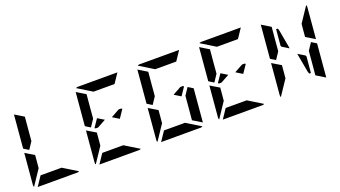

<svg xmlns="http://www.w3.org/2000/svg" viewBox="-74 -1693 4227 2386"><g transform="rotate(-20 2040.0 -500.0)"><path d="M206 -302 198 -216 65 -17Q58 -30 59 -41L95 -456L151 -422L178 -406L213 -385ZM166 -469 100 -510 138 -948 256 -876 240 -698 231 -590 228 -562ZM468 -124 657 -8Q646 0 632 0H426H302H107L190 -124H229H313H437Z M1092 -552 1177 -500 1065 -438H1034L1020 -446ZM1022 -302 1014 -216 881 -17Q874 -30 875 -41L911 -456L967 -422L994 -406L1029 -385ZM982 -469 916 -510 954 -948 1072 -876 1056 -698 1047 -590 1044 -562ZM1164 -876 975 -992Q986 -1000 1000 -1000H1206H1330H1525L1442 -876H1403H1319H1195ZM1284 -124 1473 -8Q1462 0 1448 0H1242H1118H923L1006 -124H1045H1129H1253ZM1428 -554 1356 -447 1270 -500 1382 -562H1414Z M2282 -531 2348 -490 2310 -52 2192 -124 2193 -138 2196 -170 2208 -302 2216 -396 2220 -438ZM1838 -302 1830 -216 1697 -17Q1690 -30 1691 -41L1727 -456L1783 -422L1810 -406L1845 -385ZM1798 -469 1732 -510 1770 -948 1888 -876 1872 -698 1863 -590 1860 -562ZM1980 -876 1791 -992Q1802 -1000 1816 -1000H2022H2146H2341L2258 -876H2219H2135H2011ZM2100 -124 2289 -8Q2278 0 2264 0H2058H1934H1739L1822 -124H1861H1945H2069ZM2244 -554 2172 -447 2086 -500 2198 -562H2230Z M2724 -552 2809 -500 2697 -438H2666L2652 -446ZM2654 -302 2646 -216 2513 -17Q2506 -30 2507 -41L2543 -456L2599 -422L2626 -406L2661 -385ZM2614 -469 2548 -510 2586 -948 2704 -876 2688 -698 2679 -590 2676 -562ZM2796 -876 2607 -992Q2618 -1000 2632 -1000H2838H2962H3157L3074 -876H3035H2951H2827ZM2916 -124 3105 -8Q3094 0 3080 0H2874H2750H2555L2638 -124H2677H2761H2885ZM3060 -554 2988 -447 2902 -500 3014 -562H3046Z M3874 -698 3882 -784 4015 -983Q4022 -970 4021 -959L3985 -544L3867 -615ZM3801 -383 3782 -170H3762L3751 -193L3704 -452L3793 -398ZM3639 -548 3551 -602 3543 -617 3562 -830H3582L3592 -810ZM3914 -531 3980 -490 3942 -52 3824 -124 3825 -138 3828 -170 3840 -302 3848 -396 3852 -438ZM3470 -302 3462 -216 3329 -17Q3322 -30 3323 -41L3359 -456L3415 -422L3442 -406L3477 -385ZM3430 -469 3364 -510 3402 -948 3520 -876 3504 -698 3495 -590 3492 -562Z"/></g></svg>

Font: DSEG14 Modern Mini
Style: Bold Italic
Weight: 700
Italic angle: -5°
Designer: Keshikan(Twitter:@keshinomi_88pro)
Version: Version 0.46